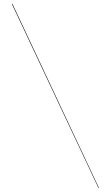

<svg xmlns="http://www.w3.org/2000/svg" viewBox="-20 -800 560 970"><path d="M43 -780 480 150H477.5L40 -780Z"/></svg>

Font: Bodoni* 72pt
Style: Bold
Weight: 700
Version: Version 2.3